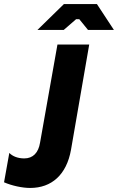

<svg xmlns="http://www.w3.org/2000/svg" viewBox="-36 -920 583 949"><path d="M113 9C219 9 293 -56 315 -180L405 -700H248L162 -215C154 -165 127 -137 84 -137C51 -137 26 -148 10 -164L-16 -19C23 -2 74 9 113 9ZM149 -772H279L340 -825H356L399 -772H527L443 -900H280Z"/></svg>

Font: Fixel Text 20240404
Style: Bold Italic
Weight: 700
Width: 4
Italic angle: -10°
Designer: AlfaBravo + MacPaw
Foundry: Kyrylo Tkachov, Marchela Mozhyna, Serhii Makarenko, Maria Weinstein, Zakhar Kryvoshyya
Version: Version 1.211;Glyphs 3.2 (3225)